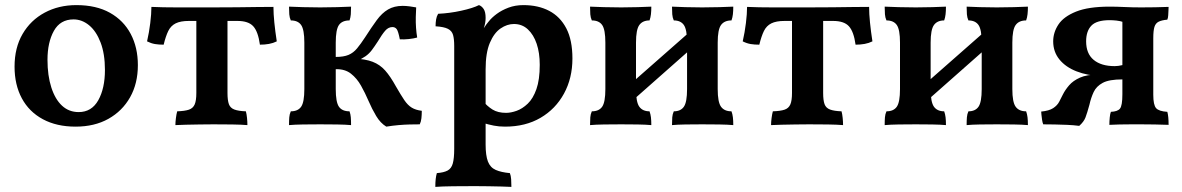

<svg xmlns="http://www.w3.org/2000/svg" viewBox="-20 -487 4631 752"><path d="M276 9Q202 9 148 -20Q94 -49 65.5 -102Q37 -155 37 -226Q37 -300 68.5 -354Q100 -408 155 -437.5Q210 -467 279 -467Q357 -467 410.5 -437Q464 -407 492 -354Q520 -301 520 -232Q520 -160 489.5 -106Q459 -52 404.5 -21.5Q350 9 276 9ZM288 -48Q339 -48 365 -94.5Q391 -141 391 -213Q391 -276 374 -320.5Q357 -365 329 -388Q301 -411 268 -411Q216 -411 191 -366Q166 -321 166 -253Q166 -191 181 -144.5Q196 -98 223 -73Q250 -48 288 -48Z M667 3Q667 -9 669 -24.5Q671 -40 674 -51Q704 -52 720 -57.5Q736 -63 742.5 -78Q749 -93 749 -123V-426H871V-123Q871 -94 876.5 -79Q882 -64 898 -58Q914 -52 943 -51Q946 -40 947.5 -25Q949 -10 949 3Q925 1 890 0.5Q855 0 816 0Q790 0 761.5 0.5Q733 1 708 1.5Q683 2 667 3ZM621 -312Q602 -312 587 -314.5Q572 -317 556 -325Q564 -360 568.5 -396.5Q573 -433 573 -460Q596 -459 620.5 -458.5Q645 -458 673.5 -458Q702 -458 736.5 -458Q771 -458 813 -458Q865 -458 908 -458.5Q951 -459 986.5 -459.5Q1022 -460 1051 -460Q1051 -433 1054.5 -398.5Q1058 -364 1064 -325Q1050 -318 1033.5 -315Q1017 -312 998 -312Q991 -363 972 -384Q953 -405 910 -405H720Q687 -405 668 -395.5Q649 -386 639 -365.5Q629 -345 621 -312Z M1493 9Q1470 -5 1453.5 -32.5Q1437 -60 1423.5 -91.5Q1410 -123 1394 -151.5Q1378 -180 1354.5 -198.5Q1331 -217 1295 -216V-264Q1326 -264 1345 -272Q1364 -280 1378.5 -297.5Q1393 -315 1410 -341Q1435 -380 1455.5 -408Q1476 -436 1500 -450Q1524 -464 1557 -464Q1570 -464 1585 -462Q1600 -460 1610 -458Q1609 -441 1608.5 -420Q1608 -399 1609.5 -378Q1611 -357 1614 -340Q1600 -336 1581 -334Q1562 -332 1546 -333Q1540 -364 1534 -372.5Q1528 -381 1517 -381Q1501 -381 1488.5 -366.5Q1476 -352 1460 -325Q1447 -305 1436.5 -291Q1426 -277 1412 -267Q1398 -257 1375 -247L1364 -258Q1411 -256 1439.5 -245Q1468 -234 1488.5 -211Q1509 -188 1531 -148Q1550 -115 1563.5 -95Q1577 -75 1592.5 -65.5Q1608 -56 1632 -53Q1632 -37 1630.5 -23.5Q1629 -10 1624 0Q1606 0 1585 0.5Q1564 1 1541 3Q1518 5 1493 9ZM1112 3Q1112 -15 1113 -27.5Q1114 -40 1119 -51Q1147 -51 1159.5 -69Q1172 -87 1172 -138V-320Q1172 -371 1159.5 -389Q1147 -407 1119 -407Q1114 -418 1113 -431Q1112 -444 1112 -461Q1134 -460 1166.5 -459Q1199 -458 1234 -458Q1268 -458 1300.5 -459Q1333 -460 1355 -461Q1355 -444 1354 -431Q1353 -418 1349 -407Q1320 -407 1307.5 -389Q1295 -371 1295 -320V-138Q1295 -87 1307.5 -69Q1320 -51 1349 -51Q1353 -40 1354 -27.5Q1355 -15 1355 3Q1333 1 1300.5 0.5Q1268 0 1234 0Q1199 0 1166.5 0.5Q1134 1 1112 3Z M1685 245Q1685 227 1686.5 214Q1688 201 1691 191Q1718 189 1733 181Q1748 173 1753.5 153Q1759 133 1759 96V-307Q1759 -334 1754.5 -350Q1750 -366 1734.5 -374Q1719 -382 1686 -384Q1686 -398 1688 -410.5Q1690 -423 1696 -433Q1741 -435 1786.5 -445Q1832 -455 1856 -467Q1867 -463 1874.5 -451.5Q1882 -440 1882 -417Q1882 -399 1876 -380Q1870 -361 1860 -332L1882 -312V79Q1882 122 1891 145.5Q1900 169 1921.5 178.5Q1943 188 1977 191Q1981 201 1982 215Q1983 229 1983 245Q1967 244 1943.5 243.5Q1920 243 1893.5 242.5Q1867 242 1840 242Q1799 242 1754.5 242.5Q1710 243 1685 245ZM1958 9Q1934 9 1914 5Q1894 1 1870 -6V-93Q1888 -71 1909 -58Q1930 -45 1962 -45Q1981 -45 2003.5 -53Q2026 -61 2047 -81Q2068 -101 2081 -138Q2094 -175 2094 -233Q2094 -280 2082 -315.5Q2070 -351 2047.5 -372Q2025 -393 1993 -393Q1966 -393 1940.5 -375.5Q1915 -358 1898.5 -319Q1882 -280 1882 -215L1846 -319Q1861 -355 1873.5 -374.5Q1886 -394 1895 -404Q1906 -418 1925.5 -432.5Q1945 -447 1971.5 -457Q1998 -467 2030 -467Q2088 -467 2131 -444.5Q2174 -422 2198 -376Q2222 -330 2222 -258Q2222 -181 2189 -120.5Q2156 -60 2097 -25.5Q2038 9 1958 9Z M2612 3Q2612 -15 2613 -27.5Q2614 -40 2619 -51Q2646 -51 2658.5 -69Q2671 -87 2671 -138V-320Q2671 -371 2658.5 -389Q2646 -407 2619 -407Q2614 -418 2613 -431Q2612 -444 2612 -461Q2633 -460 2664.5 -459Q2696 -458 2730 -458Q2765 -458 2797.5 -459Q2830 -460 2852 -461Q2852 -444 2850.5 -431Q2849 -418 2845 -407Q2817 -407 2804 -389Q2791 -371 2791 -320V-138Q2791 -87 2804 -69Q2817 -51 2845 -51Q2849 -40 2850.5 -27.5Q2852 -15 2852 3Q2830 1 2797.5 0.5Q2765 0 2730 0Q2696 0 2664.5 0.5Q2633 1 2612 3ZM2291 3Q2291 -15 2292 -27.5Q2293 -40 2298 -51Q2326 -51 2338.5 -69Q2351 -87 2351 -138V-320Q2351 -371 2338.5 -389Q2326 -407 2298 -407Q2293 -418 2292 -431Q2291 -444 2291 -461Q2313 -460 2345.5 -459Q2378 -458 2413 -458Q2446 -458 2477.5 -459Q2509 -460 2531 -461Q2531 -444 2529.5 -431Q2528 -418 2524 -407Q2497 -407 2484 -389Q2471 -371 2471 -320V-138Q2471 -87 2484 -69Q2497 -51 2524 -51Q2528 -40 2529.5 -27.5Q2531 -15 2531 3Q2509 1 2477.5 0.5Q2446 0 2413 0Q2378 0 2345.5 0.5Q2313 1 2291 3ZM2447 -84V-156L2696 -375V-304Z M3000 3Q3000 -9 3002 -24.5Q3004 -40 3007 -51Q3037 -52 3053 -57.5Q3069 -63 3075.5 -78Q3082 -93 3082 -123V-426H3204V-123Q3204 -94 3209.5 -79Q3215 -64 3231 -58Q3247 -52 3276 -51Q3279 -40 3280.5 -25Q3282 -10 3282 3Q3258 1 3223 0.5Q3188 0 3149 0Q3123 0 3094.5 0.5Q3066 1 3041 1.5Q3016 2 3000 3ZM2954 -312Q2935 -312 2920 -314.5Q2905 -317 2889 -325Q2897 -360 2901.5 -396.5Q2906 -433 2906 -460Q2929 -459 2953.5 -458.5Q2978 -458 3006.5 -458Q3035 -458 3069.5 -458Q3104 -458 3146 -458Q3198 -458 3241 -458.5Q3284 -459 3319.5 -459.5Q3355 -460 3384 -460Q3384 -433 3387.5 -398.5Q3391 -364 3397 -325Q3383 -318 3366.5 -315Q3350 -312 3331 -312Q3324 -363 3305 -384Q3286 -405 3243 -405H3053Q3020 -405 3001 -395.5Q2982 -386 2972 -365.5Q2962 -345 2954 -312Z M3766 3Q3766 -15 3767 -27.5Q3768 -40 3773 -51Q3800 -51 3812.5 -69Q3825 -87 3825 -138V-320Q3825 -371 3812.5 -389Q3800 -407 3773 -407Q3768 -418 3767 -431Q3766 -444 3766 -461Q3787 -460 3818.5 -459Q3850 -458 3884 -458Q3919 -458 3951.5 -459Q3984 -460 4006 -461Q4006 -444 4004.5 -431Q4003 -418 3999 -407Q3971 -407 3958 -389Q3945 -371 3945 -320V-138Q3945 -87 3958 -69Q3971 -51 3999 -51Q4003 -40 4004.5 -27.5Q4006 -15 4006 3Q3984 1 3951.5 0.5Q3919 0 3884 0Q3850 0 3818.5 0.5Q3787 1 3766 3ZM3445 3Q3445 -15 3446 -27.5Q3447 -40 3452 -51Q3480 -51 3492.5 -69Q3505 -87 3505 -138V-320Q3505 -371 3492.5 -389Q3480 -407 3452 -407Q3447 -418 3446 -431Q3445 -444 3445 -461Q3467 -460 3499.5 -459Q3532 -458 3567 -458Q3600 -458 3631.5 -459Q3663 -460 3685 -461Q3685 -444 3683.5 -431Q3682 -418 3678 -407Q3651 -407 3638 -389Q3625 -371 3625 -320V-138Q3625 -87 3638 -69Q3651 -51 3678 -51Q3682 -40 3683.5 -27.5Q3685 -15 3685 3Q3663 1 3631.5 0.5Q3600 0 3567 0Q3532 0 3499.5 0.5Q3467 1 3445 3ZM3601 -84V-156L3850 -375V-304Z M4325 2Q4325 -12 4326.5 -27Q4328 -42 4331 -49Q4357 -50 4366.5 -61.5Q4376 -73 4376 -118V-431L4382 -400Q4367 -405 4352.5 -406.5Q4338 -408 4326 -408Q4275 -408 4254.5 -386.5Q4234 -365 4234 -325Q4234 -277 4263.5 -252.5Q4293 -228 4346 -228Q4354 -228 4360.5 -229Q4367 -230 4376 -232V-189H4292Q4239 -191 4196.5 -207.5Q4154 -224 4129.5 -254Q4105 -284 4105 -325Q4105 -360 4125.5 -391Q4146 -422 4194.5 -441.5Q4243 -461 4326 -461Q4353 -461 4384 -459.5Q4415 -458 4449 -458Q4472 -458 4503.5 -458.5Q4535 -459 4557 -460Q4557 -456 4556.5 -446.5Q4556 -437 4555.5 -427Q4555 -417 4552 -410Q4530 -408 4518 -402Q4506 -396 4501.5 -381.5Q4497 -367 4497 -337V-116Q4497 -76 4508 -63.5Q4519 -51 4552 -49Q4557 -32 4557 2Q4533 1 4503 0.5Q4473 0 4450 0Q4434 0 4411 0Q4388 0 4365 0.5Q4342 1 4325 2ZM4207 6Q4184 3 4159.5 2Q4135 1 4111 0.5Q4087 0 4066 0Q4063 -7 4061.5 -17.5Q4060 -28 4059 -37.5Q4058 -47 4058 -50Q4089 -53 4105 -63.5Q4121 -74 4128.5 -88.5Q4136 -103 4143 -117Q4152 -135 4167.5 -153Q4183 -171 4210 -183Q4237 -195 4280 -195H4376V-176Q4324 -176 4299 -162.5Q4274 -149 4263.5 -126.5Q4253 -104 4247 -77Q4238 -44 4231.5 -27Q4225 -10 4207 6Z"/></svg>

Font: Vollkorn SemiBold
Style: Regular
Weight: 600
Designer: Friedrich Althausen
Foundry: Friedrich Althausen
Version: Version 5.000